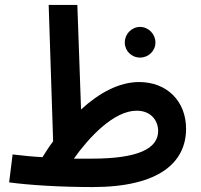

<svg xmlns="http://www.w3.org/2000/svg" viewBox="-20 -744 813 777"><path d="M355 13C623 13 733 -86 733 -223C733 -335 655 -412 543 -412C462 -412 381 -368 308 -301L293 -724H177L195 -172C179 -151 165 -129 152 -108C112 -110 73 -114 31 -119L17 -6C97 5 223 13 355 13ZM547 -511C581 -511 609 -538 609 -572C609 -606 581 -635 547 -635C512 -635 485 -606 485 -572C485 -538 512 -511 547 -511ZM533 -296C592 -296 620 -255 620 -214C620 -143 540 -102 352 -102C327 -102 302 -102 279 -102C339 -187 440 -296 533 -296Z"/></svg>

Font: Noto Sans Arabic SemCond SemBd
Style: Regular
Weight: 600
Width: 4
Designer: Monotype Design Team, Nadine Chahine, Nizar Qandah and Khaled Hosny
Foundry: Monotype Imaging Inc.
Version: Version 2.012